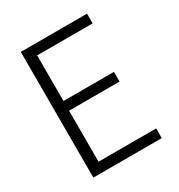

<svg xmlns="http://www.w3.org/2000/svg" viewBox="-167 -813 864 926"><g transform="rotate(-30 265.0 -350.0)"><path d="M84 -700H453V-646H144V-392H425V-338H144V-54H465V0H84Z"/></g></svg>

Font: Moderustic Light
Style: Regular
Weight: 300
Designer: Tural Alisoy
Foundry: TAFT Foundry
Version: Version 2.120